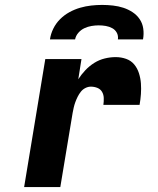

<svg xmlns="http://www.w3.org/2000/svg" viewBox="-20 -760 640 780"><path d="M78 0 164 -520H311L298 -438Q310 -457 326.5 -474.5Q343 -492 363 -504.5Q383 -517 405.5 -522.5Q428 -528 450 -528Q472 -528 492 -521Q512 -514 525 -498.5Q538 -483 544.5 -462.5Q551 -442 552.5 -421Q554 -400 552.5 -378Q551 -356 547 -334H400Q402 -348 401.5 -362Q401 -376 394.5 -387Q388 -398 375.5 -403Q363 -408 349 -408Q338 -408 327 -402.5Q316 -397 308.5 -387.5Q301 -378 295.5 -367Q290 -356 286 -345Q282 -334 279.5 -323Q277 -312 275 -301L225 0ZM183 -600Q186 -622 196.5 -643.5Q207 -665 224 -682Q241 -699 262 -710.5Q283 -722 305.5 -728.5Q328 -735 350.5 -737.5Q373 -740 395 -740Q417 -740 439 -737.5Q461 -735 481 -728.5Q501 -722 518.5 -710.5Q536 -699 547.5 -682Q559 -665 562 -643.5Q565 -622 561 -600H459Q461 -615 454.5 -627Q448 -639 436 -645.5Q424 -652 410 -654.5Q396 -657 381 -657Q367 -657 352 -654.5Q337 -652 323 -645.5Q309 -639 298.5 -627Q288 -615 285 -600Z"/></svg>

Font: Iosevka SS04 Heavy Extended
Style: Italic
Weight: 900
Width: 7
Italic angle: -9°
Monospace: yes
Designer: Belleve Invis
Foundry: Belleve Invis
Version: Version 19.0.0; ttfautohint (v1.8.4)